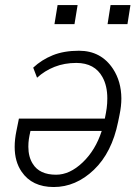

<svg xmlns="http://www.w3.org/2000/svg" viewBox="-20 -742 544 772"><path d="M196 10Q109 10 67 -51.5Q39 -92 39 -151.5Q39 -181.5 46 -215.5L56 -265H401.5Q406.5 -289 409 -307.2Q411.5 -325.5 411.5 -346.5Q411.5 -397 392 -432Q361 -488.5 287.5 -489Q239 -489 199.2 -473.2Q159.5 -457.5 129 -429.5L113.5 -470Q147 -501.5 192 -519.8Q237 -538 297.5 -538Q386.5 -538 434.5 -465Q467.5 -414.5 468 -346.5Q468 -315 460.5 -279.5L455 -252.5Q430 -128.5 357.5 -59.2Q285 10 196 10ZM205.5 -39.5Q260.5 -39.5 312.2 -88.8Q364 -138 389 -215.5H102.5Q98 -196 96 -182.2Q94 -168.5 94 -152Q94 -111 112 -83Q139 -39.5 205.5 -39.5ZM492.5 -645H412.5L424.5 -721.5H504.5ZM279.5 -645H199L211.5 -721.5H292Z"/></svg>

Font: Roberto Sans Light
Style: Italic
Weight: 300
Italic angle: -11°
Designer: Google
Version: Version 1.00;June 11, 2020;FontCreator 12.0.0.2522 64-bit; t